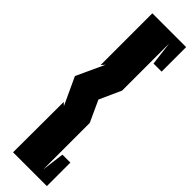

<svg xmlns="http://www.w3.org/2000/svg" viewBox="-342 -786 924 924"><g transform="rotate(45 120.0 -323.5)"><path d="M259 150H29L30 -194L45 -180L-20 -320L46 -463L30 -445V-797H260V-630H205L190 -752V-431L140 -320L190 -211V106L205 -10H259Z"/></g></svg>

Font: Banana Brick
Style: Regular
Weight: 400
Designer: artmaker
Foundry: artmaker
Version: Version 4.000 2011 initial release